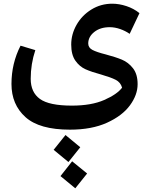

<svg xmlns="http://www.w3.org/2000/svg" viewBox="-20 -590 825 1038"><path d="M551 -296Q604 -282 639 -267.5Q674 -253 699 -221Q724 -189 724 -135Q724 -77 682.5 -20.5Q641 36 558.5 73.5Q476 111 358 111Q193 111 117.5 43Q42 -25 42 -136Q42 -247 91 -343L171 -319Q146 -244 146 -164Q146 -91 196 -55Q246 -19 369 -19Q474 -19 543.5 -49.5Q613 -80 640 -116Q632 -145 605.5 -158.5Q579 -172 527 -187Q475 -201 442.5 -215.5Q410 -230 387.5 -262Q365 -294 365 -349Q365 -405 394 -456Q423 -507 474 -538.5Q525 -570 587 -570Q624 -570 663.5 -557Q703 -544 734 -519L681 -407Q658 -423 629.5 -433Q601 -443 573 -443Q522 -443 489.5 -417Q457 -391 457 -355Q457 -332 480 -320Q503 -308 551 -296ZM270 220 334 140 414 206 350 286ZM307 362 370 282 451 348 387 428Z"/></svg>

Font: FiraGO Medium
Style: Italic
Weight: 500
Italic angle: -8°
Designer: bBox Type GmbH
Foundry: bBox Type GmbH
Version: Version 1.001